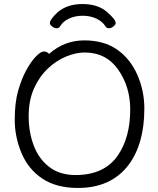

<svg xmlns="http://www.w3.org/2000/svg" viewBox="-20 -913 785 951"><path d="M227 -798Q227 -816 264 -851Q312 -893 388 -893Q464 -893 508.5 -855Q553 -817 553 -799Q553 -791 542 -782Q531 -773 519.5 -773Q508 -773 502 -783Q488 -806 458 -820.5Q428 -835 389.5 -835Q351 -835 321 -820.5Q291 -806 278 -783Q272 -773 260.5 -773Q249 -773 238 -782Q227 -791 227 -798ZM223 -646Q299 -713 397 -713Q495 -713 560 -667.5Q625 -622 660 -543Q695 -464 695 -375Q695 -200 616 -95Q529 18 366 18Q259 18 189.5 -28.5Q120 -75 86.5 -155Q53 -235 53 -319.5Q53 -404 69.5 -462.5Q86 -521 110 -565Q134 -609 158 -633.5Q182 -658 197.5 -658Q213 -658 223 -646ZM354 -46Q498 -46 565 -145Q625 -234 625 -371Q625 -483 565.5 -568Q506 -653 399 -653Q356 -653 307.5 -633Q259 -613 217 -573.5Q175 -534 148.5 -475Q122 -416 122 -337.5Q122 -259 147 -192.5Q172 -126 224 -86Q276 -46 354 -46Z"/></svg>

Font: LXGW WenKai Lite
Style: Regular
Weight: 400
Designer: LXGW / Fontworks Inc.
Foundry: LXGW / Fontworks Inc.
Version: Version 1.511; March 25, 2025